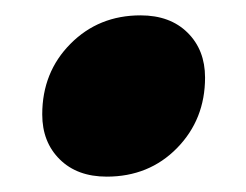

<svg xmlns="http://www.w3.org/2000/svg" viewBox="-20 -386 320 250"><path d="M163 -366Q201.5 -366 224.2 -343.5Q247 -321 247 -285Q247 -230.5 210.5 -193.2Q174 -156 119 -156Q80.5 -156 57.8 -178.5Q35 -201 35 -237Q35 -292 71.8 -329Q108.5 -366 163 -366Z"/></svg>

Font: Newsreader Display ExtraBold
Style: Italic
Weight: 800
Italic angle: -17°
Designer: Hugues Gentile
Foundry: Production Type
Version: Version 1.001